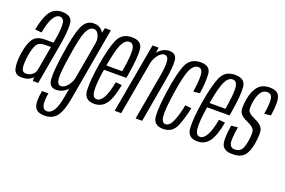

<svg xmlns="http://www.w3.org/2000/svg" viewBox="-108 -959 2287 1543"><g transform="rotate(20 1035.0 -187.0)"><path d="M167.5 0 166.5 -33Q161.5 -27 155 -21.5Q126.5 4 72.5 4Q15 4 2.8 -44.8Q-9.5 -93.5 3 -178.5Q16 -262 44.8 -304.2Q73.5 -346.5 145 -346.5H218L222.5 -370.5Q239.5 -466 235 -513.5Q230.5 -561 195 -561Q131 -561 99.5 -390.5L43.5 -395.5Q64.5 -505.5 99.8 -554.2Q135 -603 200.5 -603Q286 -603 290.8 -534.8Q295.5 -466.5 275 -348.5L213.5 0ZM174 -97 211 -306.5H156.5Q109 -306.5 90 -275Q71 -243.5 61 -180Q51.5 -120 55.2 -78.5Q59 -37 94 -37Q125 -37 147.5 -55.2Q170 -73.5 174 -97.5Z M349.5 229.5Q285.5 229.5 266 190.2Q246.5 151 264.5 50.5H319Q306 126 316.2 158Q326.5 190 356.5 190Q387 190 411 155Q435 120 451 29.5L463.5 -41.5Q459 -37 454 -32.5Q414.5 3 366 3Q305.5 3 301 -66.5Q296.5 -136 320.5 -291.5Q344.5 -457.5 375.2 -530.2Q406 -603 472 -603Q520.5 -603 548 -567.5Q552.5 -561 556.5 -554.5L566.5 -597.5H617.5L507.5 29.5Q493.5 107 472.8 150.5Q452 194 421.8 211.8Q391.5 229.5 349.5 229.5ZM538 -461.5Q542.5 -496.5 529 -527Q514.5 -561 485 -561Q449.5 -561 425.2 -508.5Q401 -456 376.5 -293.5Q351.5 -138.5 356.5 -88.5Q361.5 -38.5 392.5 -38.5Q422 -38.5 449 -72.5Q472 -102 480.5 -135.5Z M692.5 4Q607 4 602.8 -79Q598.5 -162 621 -299.5Q647 -458.5 679.8 -530.8Q712.5 -603 797 -603Q883 -603 889.5 -532.2Q896 -461.5 869 -301.5Q867 -289.5 865 -280.5H673.5Q654.5 -161.5 658 -102Q661.5 -37.5 699 -37.5Q730.5 -37.5 755.2 -81Q780 -124.5 797.5 -219L850.5 -213.5Q828.5 -95 791.8 -45.5Q755 4 692.5 4ZM680 -319.5H816Q839 -456 833.5 -508Q828 -561.5 791 -561.5Q753.5 -561.5 728 -508Q704 -457.5 680 -319.5Z M867.5 0 973.5 -597.5H1026L1019.5 -552Q1023.5 -556.5 1027 -560.5Q1066.5 -603 1118.5 -603Q1179 -603 1183 -542Q1187 -481 1169 -379L1102.5 0H1046.5L1114 -380.5Q1131 -477 1126.2 -519Q1121.5 -561 1090 -561Q1061 -561 1035.5 -526Q1013 -495.5 1004.5 -458.5L923 0Z M1281 4Q1197 4 1193 -76.8Q1189 -157.5 1209.5 -292Q1233 -455 1265.8 -529Q1298.5 -603 1386 -603Q1468.5 -603 1473 -533.2Q1477.5 -463.5 1463 -367L1408 -361Q1423 -455.5 1419.2 -508Q1415.5 -560.5 1379.5 -560.5Q1340.5 -560.5 1314.8 -505Q1289 -449.5 1265.5 -293Q1246 -164.5 1249 -101.5Q1252 -38.5 1287.5 -38.5Q1323.5 -38.5 1348 -100Q1372.5 -161.5 1386 -236L1439 -230Q1424.5 -154 1394 -75Q1363.5 4 1281 4Z M1575 4Q1489.5 4 1485.2 -79Q1481 -162 1503.5 -299.5Q1529.5 -458.5 1562.2 -530.8Q1595 -603 1679.5 -603Q1765.5 -603 1772 -532.2Q1778.5 -461.5 1751.5 -301.5Q1749.5 -289.5 1747.5 -280.5H1556Q1537 -161.5 1540.5 -102Q1544 -37.5 1581.5 -37.5Q1613 -37.5 1637.8 -81Q1662.5 -124.5 1680 -219L1733 -213.5Q1711 -95 1674.2 -45.5Q1637.5 4 1575 4ZM1562.5 -319.5H1698.5Q1721.5 -456 1716 -508Q1710.5 -561.5 1673.5 -561.5Q1636 -561.5 1610.5 -508Q1586.5 -457.5 1562.5 -319.5Z M1873.5 4Q1807.5 4 1787 -36Q1766.5 -76 1787.5 -207.5L1843.5 -214Q1825 -103.5 1835 -70.8Q1845 -38 1879.5 -38Q1917 -38 1934.5 -62Q1952 -86 1960.5 -139Q1974 -217.5 1959.2 -240Q1944.5 -262.5 1901.5 -281.5Q1848.5 -304 1832 -333Q1815.5 -362 1830 -448Q1842 -519 1876 -560.8Q1910 -602.5 1977 -602.5Q2044 -602.5 2061.2 -557.8Q2078.5 -513 2060.5 -394.5L2005 -388.5Q2020.5 -485.5 2013.2 -523.2Q2006 -561 1970 -561Q1934.5 -561 1914.5 -529.5Q1894.5 -498 1886.5 -448Q1875.5 -380.5 1890.8 -361.5Q1906 -342.5 1947.5 -324Q2002 -301 2017.8 -268.5Q2033.5 -236 2018 -142Q2005 -63.5 1973.2 -29.8Q1941.5 4 1873.5 4Z"/></g></svg>

Font: Anybody Condensed Light
Style: Italic
Weight: 300
Width: 3
Italic angle: -10°
Designer: Tyler Finck
Foundry: Etcetera Type Company
Version: Version 1.010; ttfautohint (v1.8.3) -l 8 -r 50 -G 200 -x 14 